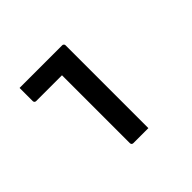

<svg xmlns="http://www.w3.org/2000/svg" viewBox="-129 -696 858 858"><g transform="rotate(-45 300.0 -267.0)"><path d="M258 -11Q258 -40 258 -82.5Q258 -125 258 -175Q258 -225 258 -275Q258 -325 258 -368Q258 -411 258 -440H241Q219 -440 203.5 -440Q188 -440 173 -440Q158 -440 140 -440Q122 -440 95 -440Q90 -440 87 -443Q84 -446 84 -451Q84 -472 84 -492.5Q84 -513 84 -534Q118 -534 144.5 -534Q171 -534 194.5 -534Q218 -534 242 -534Q266 -534 292.5 -534Q319 -534 353 -534Q357 -534 359 -532.5Q361 -531 362.5 -529Q364 -527 364 -523Q364 -476 364 -422Q364 -368 364 -312.5Q364 -257 364 -203.5Q364 -150 364 -102Q364 -85 364 -68Q364 -51 364 -34Q364 -17 364 0Q339 0 316.5 0Q294 0 269 0Q264 0 261 -3Q258 -6 258 -11Z"/></g></svg>

Font: Recursive Monospace Medium
Style: Regular
Weight: 500
Version: Version 1.047